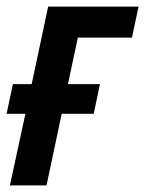

<svg xmlns="http://www.w3.org/2000/svg" viewBox="-27 -562 440 582"><path d="M3 0 50 -217H-7L12 -307H69L119 -542H393L373 -448H209L179 -307H276L257 -217H160L114 0Z"/></svg>

Font: Noto Sans Condensed SemiBold
Style: Italic
Weight: 600
Width: 3
Italic angle: -12°
Designer: Monotype Design Team
Foundry: Monotype Imaging Inc.
Version: Version 2.013; ttfautohint (v1.8.4.7-5d5b)